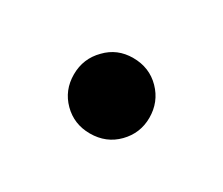

<svg xmlns="http://www.w3.org/2000/svg" viewBox="-46 -535 402 346"><g transform="rotate(30 155.0 -362.5)"><path d="M100 -418Q122 -441 155 -441Q189 -441 211.5 -418Q234 -395 234 -362Q234 -330 211.5 -307Q189 -284 155 -284Q122 -284 99.5 -306.5Q77 -329 77 -362Q77 -395 100 -418Z"/></g></svg>

Font: Lopes Sans
Style: Bold
Weight: 700
Designer: Gabriel Lam, Diego Maldonado
Foundry: TypeRant, Foresti Design
Version: Version 4.000